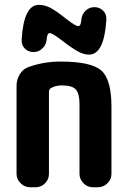

<svg xmlns="http://www.w3.org/2000/svg" viewBox="-20 -790 540 810"><path d="M235.4 -530.3Q365.2 -530.3 407.7 -492.2Q450.2 -454.1 450.2 -339.8V-56.6Q450.2 -33.2 433.1 -16.6Q416 0 392.6 0H372.1Q348.6 0 332 -17.1Q315.4 -34.2 315.4 -56.6V-349.6Q315.4 -395.5 299.8 -412.6Q284.2 -429.7 240.2 -429.7Q214.8 -429.7 194.3 -418Q187.5 -414.1 186.5 -404.3V-56.6Q186.5 -33.2 169.9 -16.6Q153.3 0 129.9 0H107.4Q84 0 66.9 -17.1Q49.8 -34.2 49.8 -56.6V-427.7Q49.8 -455.1 64 -477.5Q78.1 -500 101.6 -507.8Q166 -530.3 235.4 -530.3ZM377.9 -759.8Q400.4 -759.8 415 -745.1Q429.7 -730.5 428.7 -708Q419.9 -559.6 355.5 -559.6Q334 -559.6 310.1 -572.3Q286.1 -585 240.2 -620.1Q201.2 -650.4 189.9 -650.4Q178.7 -650.4 176.8 -623Q174.8 -600.6 158.7 -585.4Q142.6 -570.3 122.1 -570.3Q99.6 -570.3 85 -585Q70.3 -599.6 71.3 -622.1Q80.1 -770.5 144.5 -769.5Q167 -769.5 190.9 -757.8Q214.8 -746.1 259.8 -710Q298.8 -679.7 310.1 -679.7Q321.3 -679.7 323.2 -707Q325.2 -729.5 340.8 -744.6Q356.4 -759.8 377.9 -759.8Z"/></svg>

Font: Rounded Mgen+ 1mn bold
Style: Bold
Weight: 700
Designer: [Source Han Sans]
Ryoko NISHIZUKA  (kana & ideographs); Paul D. Hunt (Latin, Greek & Cyrillic); Wenlong ZHANG  (bopomofo
Version: Version 1.059.20150602